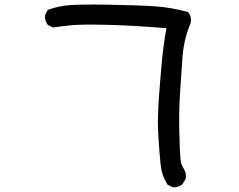

<svg xmlns="http://www.w3.org/2000/svg" viewBox="-20 -747 1040 834"><path d="M729 65.9 709.5 56.2 708 55.2 707 53.7Q682.6 15.6 677.7 -31.7Q672.9 -77.6 668 -152.3Q667 -171.4 666.3 -191.2Q665.5 -210.9 666 -231.9Q666.5 -252.9 667.5 -274.9Q668.5 -296.9 669.9 -319.8Q676.8 -411.6 683.6 -484.9Q685.1 -502.4 687.3 -520Q689.5 -537.6 691.9 -555.2Q694.3 -572.8 697 -590.1Q699.7 -607.4 703.1 -624.5Q625.5 -630.9 561 -634.5Q496.6 -638.2 443.4 -639.2Q335 -641.6 293.9 -637.7Q252.4 -633.8 211.9 -627.9H210L208.5 -628.4L189 -638.2L187.5 -638.7L187 -640.1Q173.8 -656.2 175.8 -680.2V-681.2L176.3 -682.1L186 -701.7L187 -704.1L189.5 -704.6Q233.4 -720.7 281.2 -724.6Q329.1 -728.5 452.1 -726.6Q575.2 -724.6 649.9 -719.7Q724.6 -714.8 794.4 -695.3L796.4 -694.8L797.4 -693.4Q813 -675.8 808.6 -648.4V-647.9L808.1 -647Q793 -611.3 784.2 -574Q775.4 -536.6 772.5 -497.6Q766.6 -418.5 761.7 -337.4Q756.8 -256.8 758.8 -179.7Q759.8 -141.1 760.7 -114Q761.7 -86.9 762.7 -71.3Q763.2 -61 764.4 -52.7Q765.6 -44.4 766.8 -38.8Q768.1 -33.2 769.5 -30.3Q774.9 -19.5 781.2 -8.3Q789.1 4.4 787.1 27.8V29.3L786.1 30.3L773.4 51.8L772.9 52.7L772.5 53.2Q754.9 68.4 731 66.4H730Z"/></svg>

Font: NaikaiFont
Style: SemiBold
Weight: 600
Version: Version 1.89